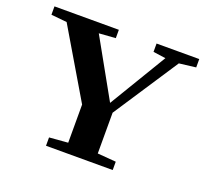

<svg xmlns="http://www.w3.org/2000/svg" viewBox="-115 -807 1039 951"><g transform="rotate(20 405.0 -331.5)"><path d="M214.8 0V-43.9L313 -51.8V-252.9L101.1 -610.8L18.1 -619.1V-663.1H357.4V-619.1L270 -612.8L440.4 -308.1L622.1 -609.9L556.2 -619.1V-663.1H781.2V-619.1L693.4 -608.4L468.8 -266.6V-51.8L566.4 -43.9V0Z"/></g></svg>

Font: Elstob 6pt
Style: Bold
Weight: 700
Designer: Peter S. Baker
Version: Version 1.015